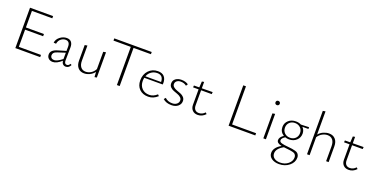

<svg xmlns="http://www.w3.org/2000/svg" viewBox="-26 -1682 5740 2940"><g transform="rotate(20 2844.5 -212.5)"><path d="M161 -36H522V0H117V-658H493V-622H161V-352H455V-316H161Z M993 -62 1015 -51Q989 4 938 4Q909 4 890.5 -14.5Q872 -33 868 -67Q789 4 725 4Q683 4 656.5 -20Q630 -44 630 -84Q630 -157 736 -188L868 -227L869 -292Q870 -383 797 -383Q757 -383 722.5 -355Q688 -327 680 -276L640 -279Q647 -336 697.5 -375.5Q748 -415 807 -415Q857 -415 882.5 -384Q908 -353 907 -296L904 -86Q904 -28 944 -28Q975 -28 993 -62ZM675 -88Q675 -61 692 -45.5Q709 -30 737 -30Q785 -30 867 -95L868 -198L747 -159Q706 -146 690.5 -128.5Q675 -111 675 -88Z M1401 -407 1444 -414V-3L1408 3L1403 -80Q1372 -39 1326.5 -17.5Q1281 4 1236 4Q1173 4 1136 -38Q1099 -80 1099 -154V-407L1141 -414V-166Q1141 -101 1170 -64.5Q1199 -28 1251 -28Q1293 -28 1334 -52Q1375 -76 1401 -125Z M2100 -658V-622H1817V0H1772V-622H1490V-658Z M2413 -82 2434 -60Q2365 4 2281 4Q2191 4 2137 -49Q2083 -102 2083 -191Q2083 -290 2142.5 -352.5Q2202 -415 2293 -415Q2361 -415 2395.5 -377Q2430 -339 2430 -272Q2430 -256 2428 -248H2128Q2122 -222 2122 -195Q2122 -120 2167 -74Q2212 -28 2287 -28Q2353 -28 2413 -82ZM2292 -384Q2238 -384 2196.5 -355Q2155 -326 2136 -275H2392Q2390 -384 2292 -384Z M2660 4Q2572 4 2519 -44L2543 -72Q2588 -27 2662 -27Q2707 -27 2735.5 -50.5Q2764 -74 2764 -109Q2764 -138 2741.5 -158Q2719 -178 2686.5 -189.5Q2654 -201 2621.5 -213.5Q2589 -226 2566.5 -249.5Q2544 -273 2544 -309Q2544 -358 2581.5 -386Q2619 -414 2675 -414Q2743 -414 2789 -382L2769 -352Q2732 -384 2674 -384Q2635 -384 2611 -364.5Q2587 -345 2587 -314Q2587 -286 2609.5 -267Q2632 -248 2664 -236.5Q2696 -225 2728.5 -212.5Q2761 -200 2783.5 -175Q2806 -150 2806 -114Q2806 -63 2765.5 -29.5Q2725 4 2660 4Z M3194 -72 3215 -51Q3160 7 3089 7Q3034 7 3002 -26Q2970 -59 2970 -114V-366H2880L2883 -397L2970 -398L2976 -496L3011 -502V-398L3187 -400L3184 -366H3011V-120Q3011 -75 3033.5 -50.5Q3056 -26 3096 -26Q3152 -26 3194 -72Z M3636 -36H4027V0H3592V-658H3636Z M4179 -549Q4163 -549 4153.5 -558.5Q4144 -568 4144 -583Q4144 -599 4153.5 -608.5Q4163 -618 4179 -618Q4194 -618 4204 -608.5Q4214 -599 4214 -583Q4214 -568 4204 -558.5Q4194 -549 4179 -549ZM4158 0V-407L4200 -414V0Z M4758 -400V-371H4659Q4699 -331 4699 -272Q4699 -207 4651.5 -163Q4604 -119 4532 -119Q4499 -119 4469 -130Q4415 -97 4415 -65Q4415 -50 4423.5 -40Q4432 -30 4454 -24Q4476 -18 4498 -14.5Q4520 -11 4563 -7Q4604 -3 4628 0.5Q4652 4 4678.5 11.5Q4705 19 4718 30Q4731 41 4740 58.5Q4749 76 4749 101Q4749 178 4681 233.5Q4613 289 4516 289Q4442 289 4394.5 255.5Q4347 222 4347 167Q4347 78 4461 14Q4378 -3 4378 -53Q4378 -102 4441 -143Q4373 -185 4373 -265Q4373 -330 4420.5 -372.5Q4468 -415 4540 -415Q4589 -415 4626 -395ZM4659 -266Q4659 -319 4624 -353Q4589 -387 4534 -387Q4481 -387 4447 -353.5Q4413 -320 4413 -268Q4413 -216 4448 -182Q4483 -148 4537 -148Q4591 -148 4625 -181.5Q4659 -215 4659 -266ZM4708 112Q4708 92 4701 78.5Q4694 65 4683.5 56Q4673 47 4649.5 41Q4626 35 4605 32Q4584 29 4544 25Q4529 24 4501 20Q4391 80 4391 159Q4391 206 4427.5 233.5Q4464 261 4524 261Q4602 261 4655 217Q4708 173 4708 112Z M5081 -415Q5146 -415 5184 -373Q5222 -331 5222 -257V0H5181V-244Q5181 -310 5151.5 -346.5Q5122 -383 5067 -383Q5025 -383 4983 -360.5Q4941 -338 4912 -293V0H4870V-707L4912 -714V-336Q4944 -375 4990.5 -395Q5037 -415 5081 -415Z M5654 -72 5675 -51Q5620 7 5549 7Q5494 7 5462 -26Q5430 -59 5430 -114V-366H5340L5343 -397L5430 -398L5436 -496L5471 -502V-398L5647 -400L5644 -366H5471V-120Q5471 -75 5493.5 -50.5Q5516 -26 5556 -26Q5612 -26 5654 -72Z"/></g></svg>

Font: EauTest Light
Style: Regular
Weight: 300
Designer: Christian Thalmann (Catharsis Fonts)
Version: Version 0.001;PS 000.001;hotconv 1.0.88;makeotf.lib2.5.64775